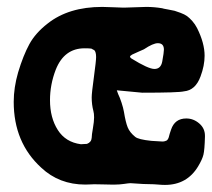

<svg xmlns="http://www.w3.org/2000/svg" viewBox="-20 -558 612 553"><path d="M244.1 -277.3Q244.1 -290 250.5 -336.4Q256.8 -382.8 256.8 -393.6Q256.8 -401.4 255.4 -406.2Q253.9 -411.1 252.4 -412.6Q251 -414.1 247.6 -415.5Q244.1 -417 243.2 -418Q236.3 -418.9 223.6 -418.9Q165 -418.9 140.6 -357.4Q124 -314.5 124 -269.5Q124 -218.8 146.5 -183.6Q168.9 -148.4 212.9 -142.6L230.5 -143.6Q243.2 -148.4 244.1 -161.1Q244.1 -168.9 247.6 -188.5Q251 -208 251 -219.7Q251 -231.4 249 -238.3Q244.1 -256.8 244.1 -277.3ZM389.6 -291 316.4 -297.9 320.3 -287.1Q325.2 -277.3 330.1 -262.2Q335 -247.1 336.9 -236.3Q341.8 -206.1 347.7 -191.4Q353.5 -176.8 369.1 -164.1Q377.9 -156.2 416 -152.3Q445.3 -150.4 447.3 -150.4Q452.1 -150.4 455.1 -151.4Q458 -152.3 460 -153.3Q461.9 -154.3 463.9 -157.7Q465.8 -161.1 466.3 -163.6Q466.8 -166 468.8 -172.9Q470.7 -179.7 472.7 -184.6Q483.4 -216.8 516.6 -216.8Q537.1 -216.8 553.7 -202.6Q570.3 -188.5 570.3 -167V-164.1Q569.3 -126 565.9 -112.3Q562.5 -98.6 550.8 -79.1Q518.6 -25.4 455.1 -25.4Q446.3 -25.4 435.5 -26.4Q424.8 -27.3 422.9 -27.3Q394.5 -27.3 357.4 -30.3H354.5Q350.6 -30.3 337.4 -28.3Q324.2 -26.4 312.5 -26.4H297.9Q289.1 -26.4 273.9 -26.9Q258.8 -27.3 251 -27.3Q250 -27.3 241.7 -26.9Q233.4 -26.4 225.6 -26.4Q150.4 -26.4 98.6 -75.2Q19.5 -147.5 19.5 -264.6Q19.5 -305.7 32.2 -349.6Q46.9 -398.4 64.5 -430.7Q82 -462.9 117.2 -490.2Q177.7 -538.1 274.4 -538.1Q286.1 -538.1 306.2 -537.1Q326.2 -536.1 333 -536.1H339.8Q350.6 -536.1 370.6 -537.1Q390.6 -538.1 401.4 -538.1Q423.8 -538.1 447.3 -534.2Q449.2 -533.2 463.4 -530.8Q477.5 -528.3 482.9 -526.9Q488.3 -525.4 500 -521Q511.7 -516.6 518.6 -511.7Q525.4 -506.8 533.7 -497.6Q542 -488.3 547.9 -476.6Q569.3 -433.6 569.3 -397.5Q569.3 -369.1 557.6 -337.9Q543 -297.9 509.8 -294.9Q494.1 -291 389.6 -291ZM452.1 -415Q452.1 -433.6 434.6 -433.6Q420.9 -433.6 394.5 -416Q388.7 -413.1 377.9 -408.7Q367.2 -404.3 360.8 -400.9Q354.5 -397.5 354.5 -394.5Q354.5 -392.6 358.4 -389.6Q407.2 -359.4 424.8 -359.4Q443.4 -359.4 447.3 -380.9Q452.1 -407.2 452.1 -415Z"/></svg>

Font: Essays1743
Style: Bold
Weight: 700
Designer: Based on the typeface in a 1743 English translation of the essays of Montaigne.  PostScript/TrueType font designed by Jo
Version: Version 002.100